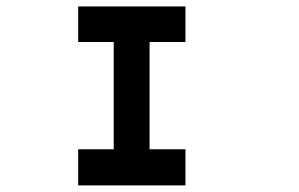

<svg xmlns="http://www.w3.org/2000/svg" viewBox="-20 -686 929 596"><path d="M222.7 -110.4Q222.7 -138.7 222.7 -222.7Q250 -222.7 333 -222.7Q333 -305.7 333 -555.7Q305.7 -555.7 222.7 -555.7Q222.7 -583 222.7 -666Q305.7 -666 555.7 -666Q555.7 -638.7 555.7 -555.7Q527.3 -555.7 444.3 -555.7Q444.3 -471.7 444.3 -222.7Q471.7 -222.7 555.7 -222.7Q555.7 -194.3 555.7 -110.4Q471.7 -110.4 222.7 -110.4Z"/></svg>

Font: leko majuna
Style: pona
Weight: 400
Designer: Kelsey Higham
Version: Version 2.0